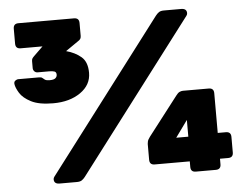

<svg xmlns="http://www.w3.org/2000/svg" viewBox="-50 -762 1046 823"><g transform="rotate(-5 472.5 -350.0)"><path d="M177 -345Q116 -345 82 -362.5Q48 -380 34 -403Q20 -426 18 -442Q17 -452 24 -456.5Q31 -461 35 -461H86Q96 -461 106 -461Q116 -461 126 -461Q136 -461 140 -457Q144 -453 150 -449Q156 -445 171 -445Q188 -445 195 -451Q202 -457 202 -466Q202 -477 194 -480Q186 -483 171 -483H122Q113 -483 107.5 -489Q102 -495 102 -503V-532Q102 -540 104.5 -544Q107 -548 112 -553L152 -592H58Q36 -592 36 -614V-678Q36 -700 58 -700H297Q319 -700 319 -678V-623Q319 -616 316.5 -611Q314 -606 306 -601L251 -563Q289 -553 315 -531Q341 -509 341 -462Q341 -410 294.5 -377.5Q248 -345 177 -345ZM174 0Q150 0 150 -20Q150 -26 154 -31L648 -681Q655 -690 662.5 -695Q670 -700 684 -700H758Q782 -700 782 -680Q782 -674 778 -669L284 -19Q277 -10 269.5 -5Q262 0 248 0ZM760 0Q738 0 738 -22V-46H587Q565 -46 565 -68V-136Q565 -138 566.5 -146Q568 -154 577 -166L705 -332Q713 -343 720.5 -346.5Q728 -350 735 -350H846Q868 -350 868 -328V-157H903Q925 -157 925 -135V-68Q925 -46 903 -46H868V-22Q868 0 846 0ZM689 -152H741V-224Z"/></g></svg>

Font: Rubik Light Black
Style: Regular
Weight: 900
Version: Version 2.104